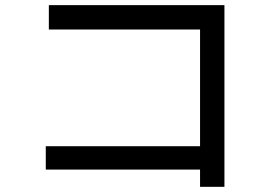

<svg xmlns="http://www.w3.org/2000/svg" viewBox="-20 -680 1040 739"><path d="M843.8 39.1H750V-27.3H156.2V-117.2H750V-566.4H168V-660.2H843.8Z"/></svg>

Font: WenQuanYi Micro Hei Mono
Style: Regular
Weight: 400
Foundry: Ascender Corporation
Version: Version 0.2.0-beta